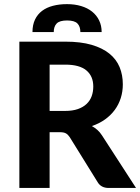

<svg xmlns="http://www.w3.org/2000/svg" viewBox="-20 -932 694 952"><path d="M76 0ZM226 -276.5V0H76V-725.5H304Q380 -725.5 434 -709.8Q488 -694 522.5 -666Q557 -638 573 -599.2Q589 -560.5 589 -514Q589 -478 578.8 -445.8Q568.5 -413.5 549 -387Q529.5 -360.5 501 -340Q472.5 -319.5 435.5 -307Q450 -299 462.8 -287.8Q475.5 -276.5 485.5 -261L654.5 0H519Q481 0 464 -29L326 -251.5Q317.5 -264.5 307.2 -270.5Q297 -276.5 277 -276.5ZM226 -382H303Q339.5 -382 366 -391.2Q392.5 -400.5 409.5 -416.8Q426.5 -433 434.5 -455Q442.5 -477 442.5 -503Q442.5 -554.5 408.2 -583Q374 -611.5 304 -611.5H226ZM312.5 -911.5Q350.5 -911.5 382.2 -902Q414 -892.5 436.5 -874.5Q459 -856.5 471.5 -830.8Q484 -805 484 -773H378.5Q378.5 -800.5 364 -815.5Q349.5 -830.5 312.5 -830.5Q275.5 -830.5 261 -815.5Q246.5 -800.5 246.5 -773H141Q141 -808.5 153.5 -834.8Q166 -861 188.5 -878Q211 -895 242.5 -903.2Q274 -911.5 312.5 -911.5Z"/></svg>

Font: Lato Heavy
Style: Regular
Weight: 800
Designer: Lukasz Dziedzic
Foundry: tyPoland Lukasz Dziedzic
Version: Version 2.007; 2014-02-27